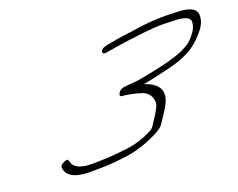

<svg xmlns="http://www.w3.org/2000/svg" viewBox="-79 -620 940 758"><g transform="rotate(-15 391.0 -241.0)"><path d="M693.2 -473C725.2 -473 742.8 -466 745.4 -451C746.5 -435 742.6 -419 731.7 -403C714.5 -376 707.5 -370 675.2 -349C642 -331 590 -312 522.4 -293C511 -290 499.6 -287 486.5 -283C463.7 -277 440.9 -275 418.8 -270C398.4 -266 386.1 -239 399.9 -238C425.1 -238 452.1 -235 479.7 -229C507.4 -223 522 -205 525.2 -178C525.9 -167 516.5 -145 498.2 -112C487 -93 488.2 -85 467.9 -73C437.5 -54 405.8 -41 372.3 -33C286.7 -16 289.6 -17 221.9 -10C172.5 -4 142.4 -18 136.2 -38L133.2 -46C130.6 -53 124.1 -52 112.7 -45C93.8 -33 99.3 -24 101.9 -17C111.1 11 147.2 27 217.7 18C269.5 13 286.9 12 355.8 -3C400.1 -13 443.1 -31 486.7 -58C505.8 -70 516.5 -80 521.2 -88C533.6 -111 547.2 -134 557.8 -158C581.3 -212 560.6 -246 497.5 -261C515.4 -265 549.5 -276 601.6 -293C653.6 -310 689.3 -329 715.1 -351C732 -365 747.9 -383 763.2 -406C778.6 -429 783.9 -450 780.7 -470C777.6 -492 755 -503 713 -503L656.7 -500C616.5 -497 575.8 -491 533.9 -481C517.1 -477 501.5 -473 485.4 -470C452.4 -463 430.3 -456 398 -448C383 -443 375.3 -438 372.9 -432C370 -425 371.9 -414 388.6 -420L432.3 -431C444.9 -434 459.3 -438 474.2 -441C525.1 -452 582.6 -466 635.4 -470Z"/></g></svg>

Font: MewTooHand
Style: UltimateItaWide
Weight: 400
Designer: Mew Too, Robert Jablonski
Version: Version 0.77